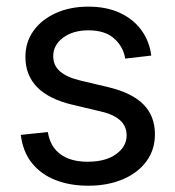

<svg xmlns="http://www.w3.org/2000/svg" viewBox="-20 -559 538 590"><path d="M251 11.7Q195.3 11.7 150.9 -5.6Q106.4 -22.9 78.4 -57.6Q50.3 -92.3 43.9 -144.5L127 -153.3Q134.3 -107.9 165.8 -85Q197.3 -62 249 -62Q304.7 -62 336.9 -85.4Q369.1 -108.9 369.1 -142.6Q369.1 -171.9 348.4 -189.9Q327.6 -208 290.5 -216.3L204.1 -236.8Q130.9 -253.9 94.5 -290.8Q58.1 -327.6 58.1 -384.3Q58.1 -429.7 83 -464.4Q107.9 -499 151.6 -518.8Q195.3 -538.6 251.5 -538.6Q306.6 -538.6 347.7 -519.8Q388.7 -501 413.8 -467.3Q439 -433.6 444.8 -388.2L364.7 -378.9Q359.4 -414.6 331.3 -440.2Q303.2 -465.8 252 -465.8Q204.1 -465.8 173.8 -443.1Q143.6 -420.4 143.6 -386.7Q143.6 -356.9 165.3 -338.9Q187 -320.8 229 -311L311.5 -291.5Q385.7 -273.9 420.9 -238Q456.1 -202.1 456.1 -146.5Q456.1 -98.6 429.7 -63Q403.3 -27.3 356.9 -7.8Q310.5 11.7 251 11.7Z"/></svg>

Font: Inter 24pt
Style: Regular
Weight: 400
Designer: Rasmus Andersson
Foundry: rsms
Version: Version 4.001;git-66647c0bb